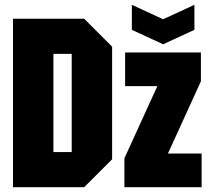

<svg xmlns="http://www.w3.org/2000/svg" viewBox="-20 -778 878 798"><path d="M202 -146H278V-554H202ZM34 0V-700H330L446 -584V-116L330 0ZM497 0V-120L634 -420H500V-560H815V-440L678 -140H818V0ZM788 -758V-654L658 -594L528 -654V-758L658 -698Z"/></svg>

Font: Tektur Condensed
Style: Bold
Weight: 700
Width: 3
Designer: Adam Jagosz
Foundry: Adam Jagosz
Version: Version 1.005;gftools[0.9.30]